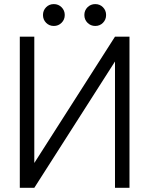

<svg xmlns="http://www.w3.org/2000/svg" viewBox="-20 -898 714 918"><path d="M529.8 -722.7H599.1V0H529.8V-604L144 0H74.7V-722.7H144V-118.7ZM383.3 -826.2Q383.3 -848.1 398.4 -863.3Q413.6 -878.4 435.5 -878.4Q457.5 -878.4 472.4 -863.3Q487.3 -848.1 487.3 -826.2Q487.3 -804.2 472.4 -789.1Q457.5 -773.9 435.5 -773.9Q413.6 -773.9 398.4 -789.1Q383.3 -804.2 383.3 -826.2ZM185.5 -826.2Q185.5 -848.1 200.4 -863.3Q215.3 -878.4 237.3 -878.4Q259.3 -878.4 274.4 -863.3Q289.6 -848.1 289.6 -826.2Q289.6 -804.2 274.4 -789.1Q259.3 -773.9 237.3 -773.9Q215.3 -773.9 200.4 -789.1Q185.5 -804.2 185.5 -826.2Z"/></svg>

Font: Giphurs Light
Style: Regular
Weight: 300
Version: Version 0.920; ttfautohint (v1.8.4.7-5d5b)